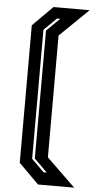

<svg xmlns="http://www.w3.org/2000/svg" viewBox="-62 -787 517 1024"><g transform="rotate(5 196.0 -275.0)"><path d="M182 200 75 93V-643L182 -750H375.5L222 -601V51L375.5 200ZM206 132.5H223L153 63.5V-621.5L223 -690.5H206L139 -624.5V66.5Z"/></g></svg>

Font: Tourney
Style: Bold
Weight: 700
Designer: Tyler Finck
Foundry: Etcetera Type Co
Version: Version 1.015